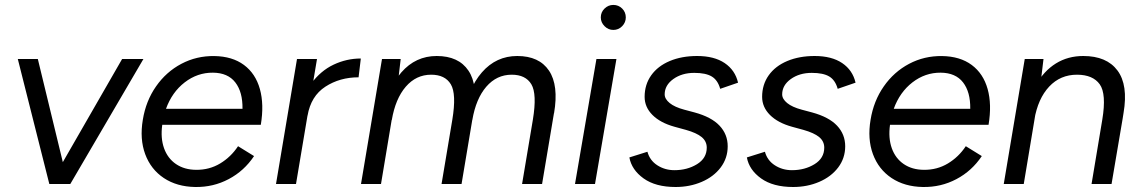

<svg xmlns="http://www.w3.org/2000/svg" viewBox="-20 -736 4565 768"><path d="M468.5 -500H553.7L261.2 0H181ZM51.2 -500H131.3L252.5 0H177.3Z M551.3 -257Q563.5 -332.3 604.2 -390.5Q644.8 -448.7 705.6 -480.8Q766.3 -512.8 837.2 -511.8Q909.3 -510.7 955.8 -476.2Q1002.2 -441.8 1019.5 -380Q1036.8 -318.2 1023.2 -236.7H629Q621.7 -183.8 636.2 -143Q650.8 -102.2 684.2 -79.6Q717.7 -57 764.5 -56.7Q817.5 -56.2 860.7 -82.2Q903.8 -108.2 932.2 -151.2L996.2 -111.7Q956.7 -52.3 894.8 -19.6Q833 13.2 760.8 12Q687.5 10.8 635.4 -23.8Q583.3 -58.5 560.8 -119.3Q538.3 -180.2 551.3 -257ZM831.8 -445.3Q769.7 -445.8 718.8 -406.5Q668 -367.2 644 -300.8H950Q951 -368 921.2 -406.4Q891.5 -444.8 831.8 -445.3Z M1168 -500H1248L1164 0H1084ZM1423.3 -502 1414.3 -426.8Q1339.3 -426.8 1281.5 -389.3Q1223.7 -351.8 1210.2 -273.5L1173.2 -271.8Q1186.2 -348.8 1224.2 -400.8Q1262.3 -452.8 1314.4 -477.4Q1366.5 -502 1423.3 -502Z M1508 -500H1582.8L1572 -408L1504 0H1424ZM1789.3 -257.2 1874.2 -286.8 1826.2 0H1746.2ZM1704.5 -437.2Q1644.5 -437.2 1603.1 -389.2Q1561.7 -341.2 1547.2 -256L1508.5 -261Q1528.3 -381 1585.4 -446.5Q1642.5 -512 1726.8 -512Q1814.5 -512 1853.8 -453.4Q1893.2 -394.8 1874 -283L1789.3 -257.2Q1806.3 -360.3 1783.3 -398.8Q1760.3 -437.2 1704.5 -437.2ZM2111.5 -257.3 2196.3 -286 2148.3 0H2068.3ZM2026.7 -437.2Q1966.7 -437.2 1925.2 -389.2Q1883.8 -341.2 1869.3 -256L1830.7 -261Q1850.5 -381 1907.6 -446.5Q1964.7 -512 2049 -512Q2136.7 -512 2176 -453.4Q2215.3 -394.8 2196.2 -283L2111.5 -257.2Q2128.5 -360.3 2105.5 -398.8Q2082.5 -437.2 2026.7 -437.2Z M2365.7 -500H2445.7L2360 0H2280ZM2383.2 -666.3Q2383.2 -687.3 2398.2 -701.8Q2413.2 -716.3 2433.2 -716.3Q2454.2 -716.3 2468.7 -701.8Q2483.2 -687.3 2483.2 -666.3Q2483.2 -646.3 2468.7 -631.3Q2454.2 -616.3 2433.2 -616.3Q2413.2 -616.3 2398.2 -631.3Q2383.2 -646.3 2383.2 -666.3Z M2497.5 -106.3 2569.7 -129Q2579.2 -94.2 2609.4 -74.8Q2639.7 -55.3 2677.8 -55.3Q2729 -55.3 2768 -79.2Q2807 -103.2 2807 -145.5Q2807 -170.8 2786.7 -187.7Q2766.3 -204.5 2723.7 -216.5L2678 -229Q2621.3 -244.7 2589.9 -276.1Q2558.5 -307.5 2558.5 -348.7Q2558.5 -397.5 2584.8 -434.7Q2611.2 -471.8 2659 -491.9Q2706.8 -512 2768.5 -512Q2836.7 -512 2878.7 -483.7Q2920.7 -455.3 2932.2 -405.3L2860.8 -380.7Q2851 -415.7 2826.9 -430.1Q2802.8 -444.5 2757 -444.5Q2707.7 -444.5 2673.2 -419.8Q2638.7 -395 2638.7 -358.5Q2638.7 -340.2 2658.7 -323.8Q2678.7 -307.5 2717.3 -297.2L2758.2 -286.3Q2825.5 -268 2858.2 -233.3Q2890.8 -198.7 2890.8 -150.8Q2890.8 -103.5 2862.8 -66.2Q2834.7 -29 2786.8 -8.5Q2739 12 2682.5 12Q2602.3 12 2554.4 -22.3Q2506.5 -56.7 2497.5 -106.3Z M2967.5 -106.3 3039.7 -129Q3049.2 -94.2 3079.4 -74.8Q3109.7 -55.3 3147.8 -55.3Q3199 -55.3 3238 -79.2Q3277 -103.2 3277 -145.5Q3277 -170.8 3256.7 -187.7Q3236.3 -204.5 3193.7 -216.5L3148 -229Q3091.3 -244.7 3059.9 -276.1Q3028.5 -307.5 3028.5 -348.7Q3028.5 -397.5 3054.8 -434.7Q3081.2 -471.8 3129 -491.9Q3176.8 -512 3238.5 -512Q3306.7 -512 3348.7 -483.7Q3390.7 -455.3 3402.2 -405.3L3330.8 -380.7Q3321 -415.7 3296.9 -430.1Q3272.8 -444.5 3227 -444.5Q3177.7 -444.5 3143.2 -419.8Q3108.7 -395 3108.7 -358.5Q3108.7 -340.2 3128.7 -323.8Q3148.7 -307.5 3187.3 -297.2L3228.2 -286.3Q3295.5 -268 3328.2 -233.3Q3360.8 -198.7 3360.8 -150.8Q3360.8 -103.5 3332.8 -66.2Q3304.7 -29 3256.8 -8.5Q3209 12 3152.5 12Q3072.3 12 3024.4 -22.3Q2976.5 -56.7 2967.5 -106.3Z M3462.3 -257Q3474.5 -332.3 3515.2 -390.5Q3555.8 -448.7 3616.6 -480.8Q3677.3 -512.8 3748.2 -511.8Q3820.3 -510.7 3866.8 -476.2Q3913.2 -441.8 3930.5 -380Q3947.8 -318.2 3934.2 -236.7H3540Q3532.7 -183.8 3547.2 -143Q3561.8 -102.2 3595.2 -79.6Q3628.7 -57 3675.5 -56.7Q3728.5 -56.2 3771.7 -82.2Q3814.8 -108.2 3843.2 -151.2L3907.2 -111.7Q3867.7 -52.3 3805.8 -19.6Q3744 13.2 3671.8 12Q3598.5 10.8 3546.4 -23.8Q3494.3 -58.5 3471.8 -119.3Q3449.3 -180.2 3462.3 -257ZM3742.8 -445.3Q3680.7 -445.8 3629.8 -406.5Q3579 -367.2 3555 -300.8H3861Q3862 -368 3832.2 -406.4Q3802.5 -444.8 3742.8 -445.3Z M4079 -500H4154L4143 -408L4075 0H3995ZM4389.2 -257.7 4470.8 -262.7 4426.2 0H4346.2ZM4288.8 -437.2Q4221.7 -437.5 4176.8 -389.7Q4131.8 -341.8 4117.3 -256.8L4078.3 -260.2Q4092.2 -339.7 4123.8 -396Q4155.5 -452.3 4203.6 -482.2Q4251.7 -512 4313 -512Q4406.7 -512 4449.9 -454Q4493.2 -396 4474.2 -284.3L4470 -257.7H4389.2Q4406.2 -360.5 4379 -398.7Q4351.8 -436.8 4288.8 -437.2Z"/></svg>

Font: Oak Sans Light Italic
Style: Regular
Weight: 400
Italic angle: -9.5°
Foundry: Erik Kennedy, Walven
Version: Version 1.000;Glyphs 3.1.2 (3151)